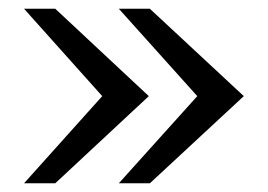

<svg xmlns="http://www.w3.org/2000/svg" viewBox="-20 -546 615 441"><path d="M324.2 -525.9 540 -325.2 324.2 -125H252.9L433.1 -325.2L252.9 -525.9ZM106.9 -525.9 321.8 -325.2 106.9 -125H35.2L214.8 -325.2L35.2 -525.9Z"/></svg>

Font: Archivo Expanded Light
Style: Regular
Weight: 300
Width: 7
Designer: Hector Gatti
Foundry: Omnibus-Type
Version: Version 2.001